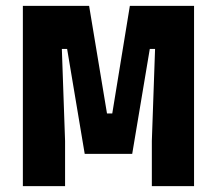

<svg xmlns="http://www.w3.org/2000/svg" viewBox="-20 -635 740 655"><path d="M58 0V-615H284L345 -248H363L423 -615H642V0H498V-154L509 -468H491L431 -110H269L209 -468H191L202 -154V0Z"/></svg>

Font: Martian Mono
Style: Bold
Weight: 700
Designer: Roman Shamin
Foundry: Evil Martians
Version: Version 1.000